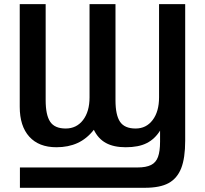

<svg xmlns="http://www.w3.org/2000/svg" viewBox="-20 -708 998 936"><path d="M77.1 207.5V108.4H650.4Q691.9 108.4 716.1 96.4Q740.2 84.5 750.2 57.1Q760.3 29.8 760.3 -17.1V-71.3Q734.9 -30.3 695.3 -10.3Q655.8 9.8 592.8 9.8Q534.2 9.8 496.3 -11Q458.5 -31.7 437.5 -75.2Q402.8 -31.2 357.9 -10.7Q313 9.8 254.9 9.8Q169.4 9.8 122.8 -41.7Q76.2 -93.3 76.2 -187.5V-688H202.6V-219.2Q202.6 -147.5 224.6 -114.5Q246.6 -81.5 300.3 -81.5Q353 -81.5 384.8 -122.8Q416.5 -164.1 416.5 -233.4V-688H543V-219.2Q543 -147 565.2 -114.3Q587.4 -81.5 641.1 -81.5Q692.9 -81.5 724.1 -122.8Q755.4 -164.1 755.4 -233.4V-688H882.8V-22Q882.8 62.5 863.3 112.3Q843.8 161.6 802 184.6Q760.3 207.5 685.5 207.5Z"/></svg>

Font: Arimo SemiBold
Style: Regular
Weight: 600
Designer: Steve Matteson
Foundry: Monotype Imaging Inc.
Version: Version 1.33